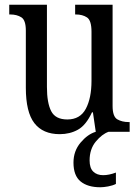

<svg xmlns="http://www.w3.org/2000/svg" viewBox="-20 -556 588 810"><path d="M232 10Q161 10 125 -36.5Q89 -83 89 -186V-427Q89 -471 70 -483Q51 -495 23 -495H19V-536H178V-189Q178 -122 196 -87Q214 -52 264 -52Q318 -52 342 -97Q366 -142 366 -215V-422Q366 -470 347 -482.5Q328 -495 300 -495H297V-536H455V-109Q455 -64 475 -52.5Q495 -41 523 -41H527V0H384L372 -82H368Q343 -28 309 -9Q275 10 232 10ZM403 234Q350 234 320 209.5Q290 185 290 130Q290 81 320 45.5Q350 10 384 0H438Q410 10 384 41.5Q358 73 358 121Q358 153 373.5 168Q389 183 415 183Q440 183 469 172V220Q455 227 436 230.5Q417 234 403 234Z"/></svg>

Font: Noto Serif Ethiopic Condensed
Style: Regular
Weight: 400
Width: 3
Designer: Monotype Design Team
Foundry: Monotype Imaging Inc.
Version: Version 2.102; ttfautohint (v1.8.4.7-5d5b)